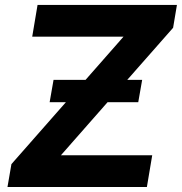

<svg xmlns="http://www.w3.org/2000/svg" viewBox="-20 -747 727 767"><path d="M9.9 0H566.8L588.1 -126.8H223.4L409.8 -338.8H532.3L547.9 -427.9H488.3L671.5 -636L686.8 -727.3H130L108.7 -600.5H473.4L321.7 -427.9H193.9L178.3 -338.8H243.3L25.6 -91.3Z"/></svg>

Font: Margiela Sans
Style: Bold Italic
Weight: 700
Italic angle: -9.39999°
Designer: Stefan Endress, Andreas Faust
Version: Version 1.100;FEAKit 1.0